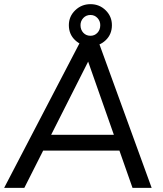

<svg xmlns="http://www.w3.org/2000/svg" viewBox="-25 -903 782 923"><path d="M-5 0 366 -712H445L704 0H612L386 -643H417L92 0ZM145 -179 183 -255H555L582 -179ZM410 -681Q367 -681 336.5 -709.5Q306 -738 306 -782Q306 -824 336.5 -853.5Q367 -883 410 -883Q453 -883 483 -853.5Q513 -824 513 -782Q513 -738 483 -709.5Q453 -681 410 -681ZM410 -731Q430 -731 443.5 -745.5Q457 -760 457 -782Q457 -802 443.5 -816.5Q430 -831 410 -831Q389 -831 375.5 -816.5Q362 -802 362 -782Q362 -760 375.5 -745.5Q389 -731 410 -731Z"/></svg>

Font: Muli Medium
Style: Italic
Weight: 500
Italic angle: -4.541°
Designer: Vernon Adams
Foundry: Vernon Adams
Version: Version 2.100; ttfautohint (v1.8.1.43-b0c9)